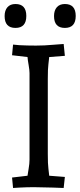

<svg xmlns="http://www.w3.org/2000/svg" viewBox="-20 -932 397 956"><path d="M127 -137V-568Q127 -583 122.5 -608.5Q118 -634 117 -648L40 -657L45 -710L77 -707Q115 -705 159 -705Q203 -705 244 -709L297 -713L303 -654L225 -648L221 -612Q218 -591 218 -538V-167Q218 -114 221 -93L225 -57L303 -51L297 4L244 2Q182 0 148.5 0Q115 0 77 2L45 4L40 -48L117 -57Q118 -66 122.5 -91.5Q127 -117 127 -137ZM57 -912Q111 -912 111 -852.5Q111 -793 57 -793Q3 -793 3 -852Q3 -880 17 -896Q31 -912 57 -912ZM303 -912Q357 -912 357 -852.5Q357 -793 303 -793Q249 -793 249 -852Q249 -880 263 -896Q277 -912 303 -912Z"/></svg>

Font: Andada
Style: Regular
Weight: 400
Designer: Carolina Giovagnoli
Foundry: Carolina Giovagnoli
Version: Version 1.002